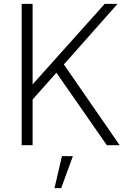

<svg xmlns="http://www.w3.org/2000/svg" viewBox="-20 -757 672 1001"><path d="M93 0V-737H150V-317L526 -737H593L313 -421L604 0H537L274 -378L150 -238V0ZM264 224 303 57H360L299 224Z"/></svg>

Font: Tomorrow Light
Style: Regular
Weight: 300
Designer: Tony de Marco, Monica Rizzolli
Foundry: Just in Type
Version: Version 2.002